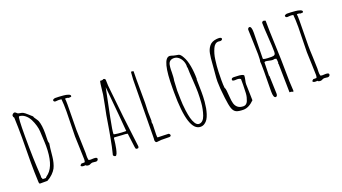

<svg xmlns="http://www.w3.org/2000/svg" viewBox="-56 -1173 3022 1695"><g transform="rotate(-20 1455.0 -326.0)"><path d="M102.5 4.9H171.9Q202.6 -11.7 225.1 -33.9Q247.6 -56.2 259.3 -78.1Q269.5 -97.7 276.9 -126.7Q284.2 -155.8 286.6 -181.2Q294.9 -270 300.8 -301.8Q295.4 -312.5 295.4 -332Q295.4 -337.4 295.9 -341.8V-350.1Q295.9 -363.3 296.4 -373.5Q296.9 -383.8 296.9 -397Q296.9 -473.1 280.8 -516.1Q276.9 -525.9 263.7 -544.4Q249 -564.5 248.5 -569.8L249.5 -571.8Q238.3 -580.1 215.8 -602.1Q190.4 -625.5 175.8 -632.8Q169.9 -636.2 152.3 -639.2Q135.7 -641.6 128.9 -645Q127.4 -645.5 118.7 -654.3Q110.4 -662.1 103.5 -662.1Q96.2 -662.1 87.9 -654.8Q79.6 -647.5 79.6 -640.1Q79.6 -627 87.9 -620.1Q91.8 -530.3 91.8 -432.1L90.8 -314L89.8 -195.8Q89.8 -105 93.8 -22Q93.8 4.9 102.5 4.9ZM131.8 -58.1Q120.6 -219.7 120.6 -431.2Q120.6 -616.2 131.8 -616.2Q160.2 -616.2 185.3 -596.7Q210.4 -577.1 226.6 -545.9Q241.7 -515.6 250.7 -484.1Q259.8 -452.6 260.7 -425.8L265.6 -325.2Q265.6 -315.9 266.1 -308.1Q266.6 -299.8 266.6 -289.1Q266.6 -112.3 195.8 -48.8L188 -42.5Q186 -41 184.3 -39.8Q182.6 -38.6 181.2 -37.1Q174.3 -32.2 168.5 -23.9H137.7L134.8 -37.1L130.9 -39.1Z M564.5 0Q570.8 0 581.5 -5.9Q593.3 -11.2 600.1 -11.2Q606 -11.2 616.7 -9.8Q626.5 -7.8 633.3 -7.8Q642.6 -7.8 648.9 -13.4Q655.3 -19 655.3 -27.8Q655.3 -42 625.5 -42Q617.2 -42 610.8 -41.5Q604.5 -41 596.2 -41Q574.2 -41 574.2 -50.8L575.2 -53.2Q572.3 -57.6 572.3 -81.1Q572.3 -91.8 572.8 -99.1L573.2 -111.8Q573.2 -153.3 569.8 -221.7Q566.4 -289.6 566.4 -331.1Q566.4 -370.6 567.9 -450.2Q569.3 -529.3 569.3 -568.8Q569.3 -613.3 566.4 -622.1L571.3 -625Q592.3 -625 600.1 -619.1L623 -621.1Q625.5 -627 625.5 -628.9Q625.5 -639.6 607.9 -646Q587.9 -653.3 562 -655.3Q519 -659.2 486.3 -659.2Q480 -659.2 471.2 -655Q462.4 -650.9 462.4 -647Q462.4 -629.9 481.4 -629.9L493.7 -630.9L505.4 -631.8Q525.9 -631.8 535.2 -628.9Q540 -583.5 540 -513.2Q540 -483.4 537.6 -397Q535.2 -310.1 535.2 -279.8Q535.2 -247.6 539.1 -170.4Q542.5 -102.5 542.5 -61Q542.5 -57.6 541 -49.3Q539.1 -42 539.1 -40L535.2 -36.1H506.3L500.5 -30.8Q496.1 -27.8 494.6 -25.4Q493.2 -22.9 493.2 -19Q499 -8.8 520.5 -8.8Q524.9 -8.8 528.8 -9.3Q532.2 -9.8 537.1 -9.8Q541 0 564.5 0Z M895 -151.4Q920.4 -148.9 931.6 -148.9Q962.9 -148.9 981 -144L997.6 -13.2Q999 -2.4 1001 2Q1002.9 6.3 1007.3 7.6Q1011.7 8.8 1022.5 8.8Q1030.3 4.4 1030.3 -5.9V-8.8Q986.8 -352.1 974.6 -493.2L968.8 -545.9Q964.8 -580.1 963.1 -603.8Q961.4 -627.4 961.4 -655.8Q961.4 -662.1 955.8 -666.5Q950.2 -670.9 943.4 -670.9Q937.5 -665 925.3 -665Q921.4 -665 918.5 -665.5L911.6 -666Q909.2 -661.6 905.3 -636.2Q902.8 -622.6 900.4 -595.7L898.4 -579.6L894.5 -543Q889.6 -511.2 877 -450.2Q863.8 -390.6 859.4 -362.8L848.6 -296.9L842.8 -261.7Q839.4 -239.3 835.9 -221.2L824.7 -159.2Q811 -82 794.4 -18.1L793.5 -15.1L792.5 -12.2Q792.5 -6.3 799.3 -0.7Q806.2 4.9 812.5 4.9Q820.3 4.9 827.6 -12.2Q834 -28.8 839.4 -54.2Q848.1 -100.6 850.6 -126L852.5 -146Q853 -146.5 853 -147.5Q853 -148.4 853.5 -149.4Q854 -151.9 855.5 -152.8Q856.9 -153.8 860.4 -153.8Q869.6 -153.8 895 -151.4ZM884.3 -329.1Q886.7 -338.9 938.5 -596.2Q969.2 -275.9 976.6 -170.9H966.3Q938.5 -170.9 899.9 -174.8Q861.3 -178.7 861.3 -183.6Q861.3 -215.3 884.3 -329.1Z M1315.9 9.8Q1332 8.3 1332 -2.9Q1332 -8.8 1327.1 -14.4Q1322.3 -20 1316.9 -20H1314L1271.5 -21.5Q1234.4 -22.9 1219.7 -22.9Q1215.3 -22.9 1214.8 -27.8Q1213.9 -33.7 1213.9 -47.9V-54.2L1216.8 -149.9Q1213.9 -155.8 1213.9 -164.1Q1213.9 -166.5 1214.4 -168Q1214.8 -169.4 1214.8 -171.9L1213.9 -170.9L1216.8 -179.2L1215.8 -221.7L1214.8 -264.2Q1214.8 -275.4 1216.3 -305.2L1217.8 -348.1Q1217.8 -408.7 1217.3 -457Q1216.8 -505.4 1216.8 -565.9Q1216.8 -587.9 1217.3 -605.5Q1217.8 -623 1217.8 -645Q1217.8 -644.5 1215.3 -645.5Q1206.1 -648.9 1201.2 -648.9Q1193.8 -648.9 1193.8 -642.1L1191.4 -611.8Q1189 -580.1 1189 -576.2Q1189 -496.1 1186 -315.9Q1183.1 -135.3 1183.1 -43Q1183.1 -18.1 1181.2 -9.8Q1183.6 13.2 1197.8 13.2Q1205.1 13.2 1216.3 11.2Q1229 9.8 1234.9 9.8L1232.9 8.8Q1281.7 8.8 1315.9 9.8Z M1646.5 6.8Q1663.6 -4.4 1675 -22.7Q1686.5 -41 1695.3 -68.4Q1703.1 -93.8 1707.8 -118.4Q1712.4 -143.1 1715.3 -175.3Q1717.8 -202.6 1718.3 -224.4Q1718.8 -246.1 1718.8 -267.1L1717.8 -326.7L1716.8 -386.2L1718.8 -391.1Q1718.8 -454.6 1708.3 -512.7Q1697.8 -570.8 1676.8 -606.9Q1658.2 -642.1 1638.7 -645.5Q1636.7 -646 1616.7 -649.4Q1596.7 -652.8 1575.7 -660.2Q1566.9 -662.6 1562 -662.6Q1489.7 -662.6 1489.7 -383.8V-349.1Q1489.7 19 1606.9 19Q1629.4 19 1646.5 6.8ZM1522 -310.5 1521 -350.1Q1521 -361.8 1523.4 -397Q1525.9 -432.1 1525.9 -443.8Q1529.3 -459.5 1530.5 -481.7Q1531.7 -503.9 1532 -522Q1532.2 -540 1532.2 -544.9Q1532.7 -566.4 1536.6 -587.9Q1544.9 -631.8 1590.8 -631.8Q1613.8 -631.8 1633.1 -616.9Q1652.3 -602.1 1663.6 -577.4Q1674.8 -552.7 1674.8 -523.9L1672.9 -519L1676.8 -511.2Q1676.8 -471.7 1682.6 -393.1Q1688 -311 1688 -274.9Q1688 -230.5 1684.1 -179.2Q1679.7 -120.1 1661.1 -65.4Q1652.3 -39.1 1637.2 -24.4Q1622.1 -9.8 1603 -9.8Q1583 -9.8 1567.9 -33.7Q1553.7 -56.2 1545.4 -87.2Q1537.1 -118.2 1531.2 -162.6Q1522.9 -227.1 1522.9 -271Z M1894.5 -147.5Q1902.8 -77.6 1913.6 -46.4Q1924.3 -15.1 1946.3 -4.2Q1968.3 6.8 2014.2 6.8Q2064.5 6.8 2116.2 -44.9Q2116.2 -76.2 2114.3 -121.6Q2112.3 -167 2112.3 -198.2Q2112.3 -210.9 2118.2 -235.8Q2123.5 -261.7 2123.5 -272.9Q2123.5 -279.8 2111.8 -284.2Q2101.1 -288.1 2082 -290.5Q2052.2 -293 2031.2 -293Q2007.3 -293 2007.3 -275.9Q2007.3 -264.2 2031.2 -264.2Q2038.1 -264.2 2042.5 -264.6L2050.3 -265.1Q2075.2 -265.1 2085.4 -254.9V-199.7Q2085.4 -162.1 2083 -123.5Q2081.5 -102.5 2077.6 -86.9Q2073.7 -71.3 2066.9 -53.7Q2060.5 -38.6 2049.8 -30.3Q2039.1 -22 2025.4 -22Q1990.7 -22 1970.7 -39.1Q1952.6 -54.7 1945.8 -79.3Q1939 -104 1937 -138.7Q1934.1 -180.7 1931.6 -201.9Q1929.2 -223.1 1922.4 -233.9Q1919.4 -258.3 1919.4 -307.1Q1919.4 -343.3 1920.9 -384.3Q1921.9 -413.1 1924.1 -436.8Q1926.3 -460.4 1930.7 -494.1Q1934.6 -523.4 1941.2 -546.4Q1947.8 -569.3 1958 -592.3Q1966.8 -612.8 1980.2 -623.8Q1993.7 -634.8 2010.3 -634.8L2020 -633.8L2029.3 -632.8Q2036.6 -632.8 2043 -637.2Q2049.3 -641.6 2049.3 -647.9Q2049.3 -662.1 2018.6 -662.1Q2012.7 -662.1 2002.9 -661.1Q1957.5 -656.2 1935.1 -628.9Q1912.6 -601.6 1905.3 -563.5Q1897.9 -525.4 1893.6 -458.5L1892.6 -444.8L1887.2 -382.3Q1882.3 -334 1882.3 -304.2Q1882.3 -245.1 1894.5 -147.5Z M2478.5 11.2 2484.9 0Q2478.5 -82.5 2478.5 -198.2Q2478.5 -281.2 2472.2 -431.6Q2465.8 -581.1 2465.8 -665L2457 -668.5Q2448.2 -670.9 2447.8 -670.9Q2441.4 -670.9 2436 -666.3Q2430.7 -661.6 2430.7 -655.8Q2430.7 -612.8 2437.5 -518.1Q2443.8 -429.2 2443.8 -379.9Q2443.8 -361.8 2435.5 -354.5Q2427.2 -347.2 2407.7 -347.2H2404.3Q2327.6 -347.2 2327.6 -358.9Q2327.6 -406.2 2329.6 -480Q2331.5 -552.7 2331.5 -603Q2331.5 -661.1 2311.5 -661.1Q2304.7 -661.1 2299.6 -655.3Q2294.4 -649.4 2294.4 -642.1Q2294.4 -608.4 2298.3 -525.4Q2301.8 -452.1 2301.8 -408.2Q2301.8 -351.1 2296.9 -341.8Q2299.8 -335.4 2299.8 -244.1L2298.8 -152.8L2297.9 -61Q2297.9 -1 2319.8 -1Q2328.1 -1 2332.3 -8.5Q2336.4 -16.1 2336.4 -26.9Q2336.4 -54.7 2333.5 -110.4Q2330.6 -166 2330.6 -193.8L2327.6 -198.2Q2327.6 -219.7 2329.1 -261.2Q2330.6 -303.2 2330.6 -324.2L2340.8 -328.1Q2352.5 -328.1 2372.6 -323.2Q2395 -317.9 2404.8 -317.9Q2416 -317.9 2424.8 -320.8L2440.4 -316.9Q2443.8 -296.9 2443.8 -279.8L2440.4 -271L2442.9 -267.1Q2442.9 -210.4 2447.8 1Q2478 1 2478.5 11.2ZM2417.5 -358.9 2415.5 -360.8V-358.9Z M2742.2 0Q2748.5 0 2759.3 -5.9Q2771 -11.2 2777.8 -11.2Q2783.7 -11.2 2794.4 -9.8Q2804.2 -7.8 2811 -7.8Q2820.3 -7.8 2826.7 -13.4Q2833 -19 2833 -27.8Q2833 -42 2803.2 -42Q2794.9 -42 2788.6 -41.5Q2782.2 -41 2773.9 -41Q2752 -41 2752 -50.8L2752.9 -53.2Q2750 -57.6 2750 -81.1Q2750 -91.8 2750.5 -99.1L2751 -111.8Q2751 -153.3 2747.6 -221.7Q2744.1 -289.6 2744.1 -331.1Q2744.1 -370.6 2745.6 -450.2Q2747.1 -529.3 2747.1 -568.8Q2747.1 -613.3 2744.1 -622.1L2749 -625Q2770 -625 2777.8 -619.1L2800.8 -621.1Q2803.2 -627 2803.2 -628.9Q2803.2 -639.6 2785.6 -646Q2765.6 -653.3 2739.7 -655.3Q2696.8 -659.2 2664.1 -659.2Q2657.7 -659.2 2648.9 -655Q2640.1 -650.9 2640.1 -647Q2640.1 -629.9 2659.2 -629.9L2671.4 -630.9L2683.1 -631.8Q2703.6 -631.8 2712.9 -628.9Q2717.8 -583.5 2717.8 -513.2Q2717.8 -483.4 2715.3 -397Q2712.9 -310.1 2712.9 -279.8Q2712.9 -247.6 2716.8 -170.4Q2720.2 -102.5 2720.2 -61Q2720.2 -57.6 2718.8 -49.3Q2716.8 -42 2716.8 -40L2712.9 -36.1H2684.1L2678.2 -30.8Q2673.8 -27.8 2672.4 -25.4Q2670.9 -22.9 2670.9 -19Q2676.8 -8.8 2698.2 -8.8Q2702.6 -8.8 2706.5 -9.3Q2710 -9.8 2714.8 -9.8Q2718.8 0 2742.2 0Z"/></g></svg>

Font: Amatica SC
Style: Regular
Weight: 400
Designer: Vernon Adams, Ben Nathan
Foundry: newtypography
Version: Version 2.001